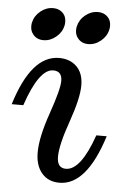

<svg xmlns="http://www.w3.org/2000/svg" viewBox="-57 -741 519 792"><g transform="rotate(5 202.5 -345.5)"><path d="M219.2 12.7Q172.4 12.7 145.8 -18.8Q119.1 -50.3 119.1 -104Q119.1 -167.5 154.8 -269.5Q190.4 -371.6 190.4 -406.2Q190.4 -446.8 153.8 -446.8Q95.2 -446.8 43 -293H-4.9Q58.6 -500 173.8 -500Q218.8 -500 246.6 -472.7Q274.4 -445.3 274.4 -395Q274.4 -341.8 239.3 -242.2Q204.1 -142.6 204.1 -93.8Q204.1 -46.9 240.7 -46.9Q302.2 -46.9 354 -195.3H397Q331.5 12.7 219.2 12.7ZM287.6 -567.4Q259.8 -567.4 244.1 -587.4Q232.9 -601.1 232.9 -620.6Q232.9 -627.9 234.4 -635.3Q240.7 -664.1 264.4 -683.3Q288.1 -702.6 316.4 -702.6Q344.2 -702.6 360.4 -683.1Q371.1 -670.4 371.1 -649.4Q371.1 -642.6 369.6 -635.3Q363.8 -606.9 339.8 -587.2Q315.9 -567.4 287.6 -567.4ZM102.1 -567.4Q74.2 -567.4 58.6 -587.4Q47.4 -601.1 47.4 -620.6Q47.4 -627.9 48.8 -635.3Q55.2 -664.1 78.9 -683.3Q102.5 -702.6 130.9 -702.6Q158.7 -702.6 174.8 -683.1Q185.5 -670.4 185.5 -649.4Q185.5 -642.6 184.1 -635.3Q178.2 -606.9 154.3 -587.2Q130.4 -567.4 102.1 -567.4Z"/></g></svg>

Font: Munson
Style: Italic
Weight: 400
Italic angle: -12°
Designer: Paul James MIller
Foundry: High-Logic / Made with FontCreator
Version: Version 2.10;May 5, 2019;FontCreator 11.5.0.2430 64-bit